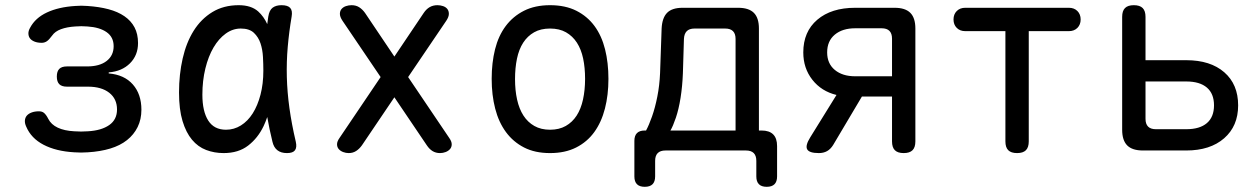

<svg xmlns="http://www.w3.org/2000/svg" viewBox="-20 -580 4840 740"><path d="M96 -473Q116 -511 161 -532Q206 -553 270 -557Q282 -558 293.5 -558Q305 -558 317 -557Q362 -554 398 -544.5Q434 -535 459.5 -517.5Q485 -500 498.5 -474.5Q512 -449 512 -414Q512 -367 481 -336Q450 -305 399 -301V-297Q459 -292 492 -254.5Q525 -217 525 -157Q525 -120 510.5 -90.5Q496 -61 469.5 -40Q443 -19 405 -7.5Q367 4 319 7Q306 8 292.5 8Q279 8 266 7Q196 3 148 -22Q100 -47 81 -92Q75 -105 76 -116Q77 -127 83.5 -134.5Q90 -142 102 -146.5Q114 -151 130 -151Q136 -151 141 -149.5Q146 -148 150 -144.5Q154 -141 158 -135.5Q162 -130 166 -122Q177 -100 202.5 -88Q228 -76 266 -74Q279 -73 292.5 -73Q306 -73 319 -74Q371 -77 401 -98Q431 -119 431 -158Q431 -199 401 -222.5Q371 -246 319 -246H238Q218 -246 208.5 -255.5Q199 -265 199 -285Q199 -305 208.5 -314.5Q218 -324 238 -324H316Q364 -324 391 -345Q418 -366 418 -402Q418 -437 391 -456Q364 -475 317 -478Q305 -479 293.5 -479Q282 -479 270 -478Q238 -476 215 -467.5Q192 -459 181 -443Q175 -435 170 -429.5Q165 -424 160.5 -421Q156 -418 151 -416.5Q146 -415 141 -415Q125 -415 113.5 -419.5Q102 -424 96 -431.5Q90 -439 89.5 -450Q89 -461 96 -473Z M842 10Q806 10 774.5 -2Q743 -14 720 -41.5Q697 -69 683.5 -113.5Q670 -158 670 -224Q670 -293 684 -354.5Q698 -416 726.5 -461.5Q755 -507 798.5 -533.5Q842 -560 900 -560Q948 -560 975 -536Q997 -516 1010 -487Q1012 -502 1014 -516Q1018 -541 1031 -550.5Q1044 -560 1065 -560Q1089 -560 1098.5 -549.5Q1108 -539 1104 -516Q1094 -457 1089 -399.5Q1084 -342 1085.5 -283.5Q1087 -225 1095.5 -163.5Q1104 -102 1120 -34Q1125 -12 1117 -1Q1109 10 1086 10Q1063 10 1049 -1Q1035 -12 1030 -34Q1018 -83 1010 -129Q1004 -111 996 -94Q974 -48 936.5 -19Q899 10 842 10ZM851 -80Q882 -80 908.5 -96.5Q935 -113 954 -143Q973 -173 984 -215Q995 -257 995 -308Q995 -332 993.5 -360.5Q992 -389 984 -413Q976 -437 958.5 -453.5Q941 -470 908 -470Q877 -470 850 -450.5Q823 -431 803 -397Q783 -363 771.5 -316Q760 -269 760 -215Q760 -151 782.5 -115.5Q805 -80 851 -80Z M1700 -500 1553 -283 1711 -49Q1721 -35 1721 -24Q1721 -13 1714.5 -5.5Q1708 2 1697.5 6Q1687 10 1676 10Q1660 10 1647.5 2.5Q1635 -5 1625 -20L1500 -205L1375 -20Q1365 -6 1352.5 2Q1340 10 1324 10Q1313 10 1302.5 6Q1292 2 1285.5 -5.5Q1279 -13 1279 -24Q1279 -35 1289 -49L1447 -283L1300 -500Q1290 -515 1290 -526.5Q1290 -538 1296.5 -545.5Q1303 -553 1313.5 -556.5Q1324 -560 1335 -560Q1352 -560 1364.5 -552Q1377 -544 1387 -530L1500 -362L1613 -530Q1623 -545 1636 -552.5Q1649 -560 1666 -560Q1677 -560 1687.5 -556.5Q1698 -553 1704 -545.5Q1710 -538 1710 -526.5Q1710 -515 1700 -500Z M2100 10Q2042 10 2000 -11.5Q1958 -33 1930 -71Q1902 -109 1888.5 -161.5Q1875 -214 1875 -276Q1875 -338 1888 -390Q1901 -442 1929 -479.5Q1957 -517 1999.5 -538.5Q2042 -560 2100 -560Q2159 -560 2201.5 -538.5Q2244 -517 2271.5 -479.5Q2299 -442 2312 -390Q2325 -338 2325 -276Q2325 -214 2311.5 -161.5Q2298 -109 2270.5 -71Q2243 -33 2200.5 -11.5Q2158 10 2100 10ZM2100 -80Q2135 -80 2160.5 -94.5Q2186 -109 2202.5 -134.5Q2219 -160 2227 -196.5Q2235 -233 2235 -276Q2235 -319 2227.5 -354.5Q2220 -390 2203.5 -415.5Q2187 -441 2161.5 -455.5Q2136 -470 2100 -470Q2064 -470 2038.5 -455.5Q2013 -441 1996.5 -415.5Q1980 -390 1972.5 -354Q1965 -318 1965 -275Q1965 -232 1973 -196Q1981 -160 1997.5 -134.5Q2014 -109 2039.5 -94.5Q2065 -80 2100 -80Z M2465 140Q2445 140 2435 130Q2425 120 2425 100V-37Q2425 -57 2435 -67Q2445 -77 2465 -77H2470Q2481 -97 2493 -131Q2505 -165 2513.5 -208Q2522 -251 2524 -298L2530 -470Q2532 -511 2551 -530.5Q2570 -550 2611 -550H2825Q2866 -550 2885.5 -530.5Q2905 -511 2905 -470V-77H2915Q2945 -77 2960 -62Q2975 -47 2975 -17V100Q2975 120 2965 130Q2955 140 2935 140Q2915 140 2905 130Q2895 120 2895 100V40Q2895 20 2885 10Q2875 0 2855 0H2545Q2525 0 2515 10Q2505 20 2505 40V100Q2505 120 2495 130Q2485 140 2465 140ZM2815 -430Q2815 -450 2805 -460Q2795 -470 2775 -470H2657Q2637 -470 2627 -460Q2617 -450 2616 -430L2612 -298Q2610 -247 2603 -203Q2596 -159 2585 -126.5Q2574 -94 2564 -77H2815Z M3136 10Q3099 10 3091 -4.5Q3083 -19 3103 -51L3204 -214Q3146 -228 3111 -272.5Q3076 -317 3076 -378Q3076 -458 3130 -504Q3184 -550 3276 -550H3428Q3469 -550 3488.5 -530.5Q3508 -511 3508 -470V-35Q3508 -12 3497 -1Q3486 10 3463 10Q3440 10 3429 -1Q3418 -12 3418 -35V-208H3302L3191 -21Q3181 -5 3167.5 2.5Q3154 10 3136 10ZM3418 -431Q3418 -451 3408 -461Q3398 -471 3378 -471H3276Q3227 -471 3197.5 -446.5Q3168 -422 3168 -378Q3168 -335 3197.5 -310.5Q3227 -286 3276 -286H3418Z M3855 -460H3700Q3680 -460 3667.5 -472.5Q3655 -485 3655 -505Q3655 -525 3667.5 -537.5Q3680 -550 3700 -550H4100Q4120 -550 4132.5 -537.5Q4145 -525 4145 -505Q4145 -485 4132.5 -472.5Q4120 -460 4100 -460H3945V-35Q3945 -12 3934 -1Q3923 10 3900 10Q3877 10 3866 -1Q3855 -12 3855 -35Z M4385 0Q4344 0 4324.5 -19.5Q4305 -39 4305 -80V-515Q4305 -538 4316 -549Q4327 -560 4350 -560Q4373 -560 4384 -549Q4395 -538 4395 -515V-348H4552Q4645 -348 4698.5 -301.5Q4752 -255 4752 -174Q4752 -94 4698 -47Q4644 0 4552 0ZM4395 -122Q4395 -102 4405 -92Q4415 -82 4435 -82H4552Q4604 -82 4631.5 -105.5Q4659 -129 4659 -174Q4659 -219 4631.5 -242.5Q4604 -266 4552 -266H4395Z"/></svg>

Font: Maple Mono NF CN
Style: Regular
Weight: 400
Monospace: yes
Designer: subframe7536
Version: Version 7.000